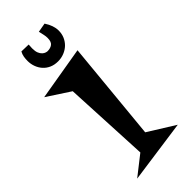

<svg xmlns="http://www.w3.org/2000/svg" viewBox="-230 -674 710 710"><g transform="rotate(-45 124.5 -319.5)"><path d="M16.1 4.9 92.8 -55.2 76.2 -392.1 -14.2 -451.2 195.8 -486.8 158.2 -95.2 263.2 -29.8ZM179.2 -642.6Q198.2 -613.8 198.2 -587.4Q198.2 -570.3 191.9 -555.9Q185.5 -541.5 174.6 -531Q163.6 -520.5 148.4 -514.4Q133.3 -508.3 116.2 -508.3Q97.2 -508.3 82.5 -514.9Q67.9 -521.5 57.9 -532.7Q47.9 -543.9 42.5 -558.6Q37.1 -573.2 37.1 -589.4Q37.1 -600.1 38.8 -610.4Q40.5 -620.6 45.9 -630.4L83 -629.4Q83 -623.5 82.5 -619.1Q82 -614.7 82 -610.4Q82 -594.7 85.9 -585.4Q89.8 -576.2 95.5 -571Q101.1 -565.9 106.7 -564.2Q112.3 -562.5 115.2 -562.5Q130.4 -562.5 140.1 -569.8Q149.9 -577.1 149.9 -597.2Q149.9 -605.5 147.9 -614.7Q146 -624 143.1 -636.2Z"/></g></svg>

Font: Risque
Style: Regular
Weight: 400
Designer: Astigmatic (AOETI)
Foundry: Astigmatic (AOETI)
Version: Version 1.000